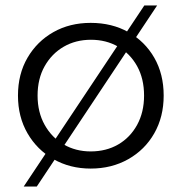

<svg xmlns="http://www.w3.org/2000/svg" viewBox="-20 -614 667 705"><path d="M313 5Q237 5 176.5 -29.5Q116 -64 81 -124.5Q46 -185 46 -263Q46 -342 81 -402Q116 -462 176 -496Q236 -530 313 -530Q391 -530 451.5 -496Q512 -462 546.5 -402Q581 -342 581 -263Q581 -185 546.5 -124.5Q512 -64 451 -29.5Q390 5 313 5ZM313 -58Q370 -58 414 -83.5Q458 -109 483.5 -155.5Q509 -202 509 -263Q509 -325 483.5 -371Q458 -417 414 -442.5Q370 -468 314 -468Q258 -468 214 -442.5Q170 -417 144 -371Q118 -325 118 -263Q118 -202 144 -155.5Q170 -109 214 -83.5Q258 -58 313 -58ZM67 71 510 -594H557L115 71Z"/></svg>

Font: MOST Montserrat
Style: Regular
Weight: 400
Designer: Julieta Ulanovsky
Foundry: Julieta Ulanovsky
Version: Version 8.000;March 11, 2024;FontCreator 15.0.0.2926 64-bit